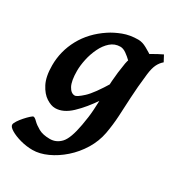

<svg xmlns="http://www.w3.org/2000/svg" viewBox="-168 -515 760 834"><g transform="rotate(30 212.0 -97.5)"><path d="M396 -367.7Q383.8 -358.9 371.8 -338.4Q359.9 -317.9 350.1 -300Q340.3 -282.2 333 -282.2Q326.7 -282.2 315.2 -293.2Q303.7 -304.2 289.1 -318.6Q274.4 -333 258.8 -344Q243.2 -355 229 -355Q201.2 -355 180.2 -336.7Q159.2 -318.4 145.3 -289.3Q131.3 -260.3 124.5 -228.5Q117.7 -196.8 117.7 -169.9Q117.7 -120.1 130.6 -95.9Q143.6 -71.8 162.6 -71.8Q173.3 -71.8 202.4 -98.4Q231.4 -125 277.3 -201.2L271.5 -111.8Q234.4 -56.2 195.1 -19Q155.8 18.1 115.7 18.1Q95.7 18.1 71.5 2.7Q47.4 -12.7 29.8 -46.6Q12.2 -80.6 12.2 -136.7Q12.2 -208 46.4 -271Q80.6 -334 147 -377.9Q171.9 -394.5 205.8 -407.5Q239.7 -420.4 281.2 -420.4Q301.3 -420.4 324 -407.7Q346.7 -395 366.2 -381.8Q385.7 -368.7 396 -367.7ZM425.3 -390.1Q410.6 -377.9 401.6 -359.4Q392.6 -340.8 388.7 -308.6Q380.4 -237.3 377.9 -185.3Q375.5 -133.3 373 -89.8Q370.6 -46.4 362.3 0Q353.5 46.4 328.6 87.2Q303.7 127.9 268.8 158.7Q233.9 189.5 195.3 207Q156.7 224.6 121.6 224.6Q90.8 224.6 60.5 216.3Q30.3 208 10.5 196Q-9.3 184.1 -9.3 173.3Q-9.3 166 -1 153.3Q7.3 140.6 18.8 127.7Q30.3 114.7 40.3 105.7Q50.3 96.7 53.7 96.7Q60.5 96.7 72.5 108.9Q84.5 121.1 106.2 133.3Q127.9 145.5 163.1 145.5Q195.3 145.5 218.3 120.6Q241.2 95.7 254.4 21.5Q262.7 -22.9 264.9 -59.6Q267.1 -96.2 267.8 -131.8Q268.6 -167.5 271.2 -208.3Q273.9 -249 282.7 -301.8Q287.1 -330.6 307.9 -353Q328.6 -375.5 356.4 -392.1Q384.3 -408.7 409.2 -420.4Z"/></g></svg>

Font: Dai Banna SIL SemiBold
Style: Italic
Weight: 600
Italic angle: -11°
Designer: Victor Gaultney
Foundry: SIL International
Version: Version 4.000